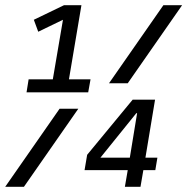

<svg xmlns="http://www.w3.org/2000/svg" viewBox="-44 -718 720 738"><path d="M66 -413H159L198 -642L103 -596L86 -642L202 -698H269L221 -413H304L295 -363H58ZM584 -698H656L447 -398H375ZM185 -300H257L48 0H-24ZM447 -64H281L291 -123L466 -335H552L515 -112H561L553 -64H507L496 0H436ZM455 -112 483 -283H480L342 -112Z"/></svg>

Font: iA Writer Duo S
Style: Italic
Weight: 400
Italic angle: -9.5°
Designer: Mike Abbink, Paul van der Laan, Pieter van Rosmalen, Oliver Reichenstein
Foundry: Bold Monday and Information Architects Inc.
Version: Version 2.000